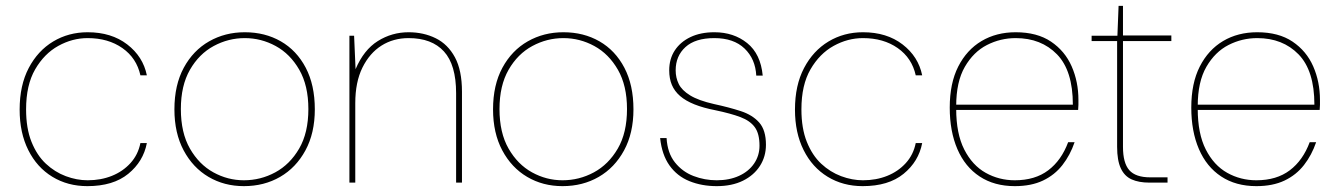

<svg xmlns="http://www.w3.org/2000/svg" viewBox="-20 -623 4564 655"><path d="M278 12Q211 12 158.5 -20Q106 -52 76.5 -111Q47 -170 47 -249Q47 -332 78 -391Q109 -450 161.5 -481.5Q214 -513 279 -513Q360 -513 414 -471.5Q468 -430 481 -366H459Q446 -425 397.5 -459Q349 -493 279 -493Q227 -493 179 -466.5Q131 -440 100 -386.5Q69 -333 69 -250Q69 -185 87.5 -139Q106 -93 136.5 -64.5Q167 -36 204.5 -22Q242 -8 279 -8Q324 -8 361.5 -23Q399 -38 425 -66.5Q451 -95 459 -135H481Q469 -72 417.5 -30Q366 12 278 12Z M812 12Q745 12 691.5 -19.5Q638 -51 606.5 -110Q575 -169 575 -250Q575 -333 607 -392Q639 -451 693.5 -482Q748 -513 815 -513Q884 -513 938 -482Q992 -451 1023 -392Q1054 -333 1054 -250Q1054 -169 1022 -110Q990 -51 935.5 -19.5Q881 12 812 12ZM812 -8Q869 -8 919 -35Q969 -62 1000.5 -116Q1032 -170 1032 -251Q1032 -331 1001 -385Q970 -439 920.5 -466Q871 -493 815 -493Q759 -493 709 -466Q659 -439 628 -385Q597 -331 597 -251Q597 -170 628 -116Q659 -62 708 -35Q757 -8 812 -8Z M1172 0V-501H1188L1193 -387Q1221 -453 1269 -483Q1317 -513 1374 -513Q1425 -513 1466.5 -492.5Q1508 -472 1532 -427.5Q1556 -383 1556 -310V0H1536V-305Q1536 -402 1494.5 -447.5Q1453 -493 1374 -493Q1322 -493 1281.5 -467.5Q1241 -442 1216.5 -392.5Q1192 -343 1192 -271V0Z M1899 12Q1832 12 1778.5 -19.5Q1725 -51 1693.5 -110Q1662 -169 1662 -250Q1662 -333 1694 -392Q1726 -451 1780.5 -482Q1835 -513 1902 -513Q1971 -513 2025 -482Q2079 -451 2110 -392Q2141 -333 2141 -250Q2141 -169 2109 -110Q2077 -51 2022.5 -19.5Q1968 12 1899 12ZM1899 -8Q1956 -8 2006 -35Q2056 -62 2087.5 -116Q2119 -170 2119 -251Q2119 -331 2088 -385Q2057 -439 2007.5 -466Q1958 -493 1902 -493Q1846 -493 1796 -466Q1746 -439 1715 -385Q1684 -331 1684 -251Q1684 -170 1715 -116Q1746 -62 1795 -35Q1844 -8 1899 -8Z M2425 12Q2374 12 2332 -5Q2290 -22 2264 -58.5Q2238 -95 2232 -152H2254Q2257 -101 2282.5 -69Q2308 -37 2346 -22.5Q2384 -8 2425 -8Q2468 -8 2501 -23Q2534 -38 2552.5 -65Q2571 -92 2571 -126Q2571 -167 2555 -189Q2539 -211 2506 -223.5Q2473 -236 2420 -247Q2379 -255 2349 -267Q2319 -279 2300 -295.5Q2281 -312 2272 -333.5Q2263 -355 2263 -383Q2263 -422 2282 -451Q2301 -480 2335.5 -496.5Q2370 -513 2417 -513Q2483 -513 2529 -476Q2575 -439 2582 -365H2560Q2557 -422 2520 -457.5Q2483 -493 2417 -493Q2352 -493 2318.5 -462.5Q2285 -432 2285 -383Q2285 -358 2295.5 -336.5Q2306 -315 2334.5 -297.5Q2363 -280 2416 -268Q2467 -257 2507 -244Q2547 -231 2570 -205Q2593 -179 2593 -129Q2593 -89 2572.5 -57Q2552 -25 2514.5 -6.5Q2477 12 2425 12Z M2923 12Q2856 12 2803.5 -20Q2751 -52 2721.5 -111Q2692 -170 2692 -249Q2692 -332 2723 -391Q2754 -450 2806.5 -481.5Q2859 -513 2924 -513Q3005 -513 3059 -471.5Q3113 -430 3126 -366H3104Q3091 -425 3042.5 -459Q2994 -493 2924 -493Q2872 -493 2824 -466.5Q2776 -440 2745 -386.5Q2714 -333 2714 -250Q2714 -185 2732.5 -139Q2751 -93 2781.5 -64.5Q2812 -36 2849.5 -22Q2887 -8 2924 -8Q2969 -8 3006.5 -23Q3044 -38 3070 -66.5Q3096 -95 3104 -135H3126Q3114 -72 3062.5 -30Q3011 12 2923 12Z M3442 12Q3372 12 3322 -21Q3272 -54 3246 -114.5Q3220 -175 3220 -256Q3220 -339 3249 -396Q3278 -453 3328.5 -483Q3379 -513 3445 -513Q3518 -513 3565.5 -481Q3613 -449 3636 -396.5Q3659 -344 3659 -282Q3659 -273 3659 -265.5Q3659 -258 3658 -248H3231V-266H3640Q3640 -382 3586 -437.5Q3532 -493 3445 -493Q3393 -493 3347 -469.5Q3301 -446 3271.5 -395Q3242 -344 3242 -261V-252Q3242 -167 3269.5 -113Q3297 -59 3342.5 -33.5Q3388 -8 3442 -8Q3511 -8 3556 -42Q3601 -76 3624 -138H3646Q3631 -94 3604.5 -60Q3578 -26 3538 -7Q3498 12 3442 12Z M3901 0Q3865 0 3840.5 -11Q3816 -22 3803.5 -49Q3791 -76 3791 -122V-483H3704V-501H3792L3796 -603H3811V-502H3976V-483H3811V-122Q3811 -67 3832.5 -42.5Q3854 -18 3904 -18H3963V0Z M4266 12Q4196 12 4146 -21Q4096 -54 4070 -114.5Q4044 -175 4044 -256Q4044 -339 4073 -396Q4102 -453 4152.5 -483Q4203 -513 4269 -513Q4342 -513 4389.5 -481Q4437 -449 4460 -396.5Q4483 -344 4483 -282Q4483 -273 4483 -265.5Q4483 -258 4482 -248H4055V-266H4464Q4464 -382 4410 -437.5Q4356 -493 4269 -493Q4217 -493 4171 -469.5Q4125 -446 4095.5 -395Q4066 -344 4066 -261V-252Q4066 -167 4093.5 -113Q4121 -59 4166.5 -33.5Q4212 -8 4266 -8Q4335 -8 4380 -42Q4425 -76 4448 -138H4470Q4455 -94 4428.5 -60Q4402 -26 4362 -7Q4322 12 4266 12Z"/></svg>

Font: DM Sans 17pt Thin
Style: Regular
Weight: 250
Version: Version 4.004;gftools[0.9.30]